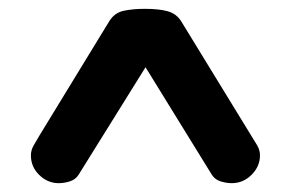

<svg xmlns="http://www.w3.org/2000/svg" viewBox="-20 -734 658 435"><path d="M113 -319Q88 -319 69 -337.5Q50 -356 50 -382Q50 -394 56.5 -405Q63 -416 70 -428L227 -685Q239 -705 260 -709.5Q281 -714 308 -714Q340 -714 360 -708.5Q380 -703 391 -685L549 -427Q556 -416 562.5 -405Q569 -394 569 -382Q569 -357 550 -338Q531 -319 505 -319Q493 -319 480 -323Q467 -327 460 -338L299 -599L323 -603L158 -338Q151 -327 138 -323Q125 -319 113 -319Z"/></svg>

Font: Quicksand Variable Light
Style: Regular
Weight: 300
Designer: Andrew Paglinawan
Foundry: Andrew Paglinawan
Version: Version 3.004